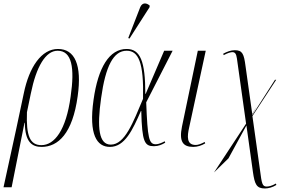

<svg xmlns="http://www.w3.org/2000/svg" viewBox="-63 -824 1693 1090"><path d="M-43 239H3L76 -127H78C79 -16 120 10 173 10C267 10 349 -66 378 -278C403 -455 362 -546 266 -546C173 -546 103 -445 72 -294L30 -96ZM172 0C107 0 85 -53 90 -187L112 -293C143 -446 196 -536 264 -536C345 -536 362 -440 338 -276C312 -84 246 0 172 0Z M672 -605 786 -783 787 -792C770 -808 745 -812 733 -783L665 -608ZM561 10C646 10 690 -87 737 -194H739C743 -17 758 6 811 6C836 6 857 -3 875 -14L872 -22C858 -14 837 -5 822 -5C782 -5 775 -38 767 -243L917 -536H869L764 -291H762C762 -477 733 -546 656 -546C558 -546 494 -442 468 -257C440 -59 487 10 561 10ZM566 -3C498 -3 487 -98 511 -267C536 -448 581 -536 656 -536C723 -536 754 -470 749 -263C693 -130 646 -3 566 -3Z M1034 10C1058 10 1082 2 1102 -10L1099 -18C1078 -7 1062 -1 1048 -1C996 -1 999 -49 1011 -101L1105 -536H1060L970 -105C953 -21 975 10 1034 10Z M1152 155 1234 75 1336 -112 1373 153C1383 222 1393 246 1441 246C1461 246 1486 239 1506 226L1503 218C1481 231 1463 235 1451 235C1426 235 1423 219 1413 141L1370 -165L1505 -371H1498L1370 -171L1369 -174L1395 -221L1369 -177L1331 -448C1322 -517 1314 -539 1270 -539C1248 -539 1226 -531 1204 -519L1207 -511C1229 -523 1247 -528 1256 -528C1272 -528 1278 -518 1282 -492L1334 -122Z"/></svg>

Font: Noto Serif Display ExtraCondensed ExtraLight
Style: Italic
Weight: 200
Width: 2
Italic angle: -12°
Designer: Monotype Design Team
Foundry: Monotype Imaging Inc.
Version: Version 2.009